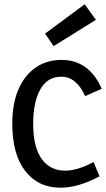

<svg xmlns="http://www.w3.org/2000/svg" viewBox="-20 -859 494 891"><path d="M261 12Q157 12 97 -65.5Q37 -143 37 -286Q37 -378 65.5 -444Q94 -510 145.5 -545.5Q197 -581 265 -581Q329 -581 376 -547.5Q423 -514 452 -447L375 -413Q357 -455 329 -479Q301 -503 264 -503Q200 -503 167 -444Q134 -385 134 -284Q134 -176 173.5 -121.5Q213 -67 282 -67Q309 -67 342 -76.5Q375 -86 414 -107L442 -41Q392 -14 347 -1Q302 12 261 12ZM229 -645 189 -703 373 -839 425 -767Z"/></svg>

Font: Yaldevi Medium
Style: Regular
Weight: 500
Designer: Sol Matas, Rajitha Manaperi, Kosala Senevirathne
Foundry: Mooniak
Version: Version 1.100